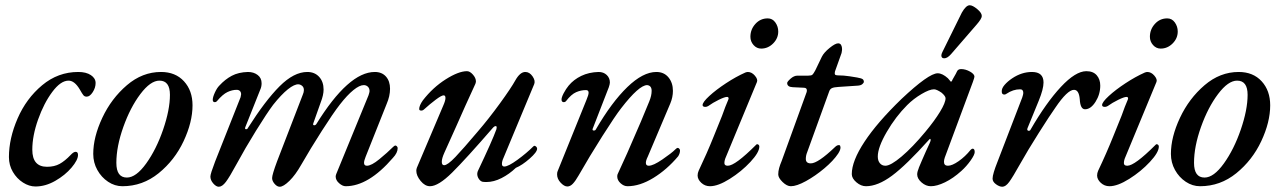

<svg xmlns="http://www.w3.org/2000/svg" viewBox="-20 -695 4872 731"><path d="M14 -97Q14 -168 47 -244Q80 -320 140.5 -370.5Q201 -421 278 -421Q308 -421 326 -409Q344 -397 344 -379Q344 -361 333 -344Q322 -327 310 -327Q302 -327 297.5 -332.5Q293 -338 284 -354Q264 -388 241 -388Q211 -388 179 -345Q147 -302 125 -240Q103 -178 103 -125Q103 -60 159 -60Q187 -60 207 -71Q227 -82 249 -105Q260 -117 268 -117Q277 -117 277 -105Q277 -86 252.5 -57Q228 -28 190.5 -6.5Q153 15 115 15Q91 15 67.5 0Q44 -15 29 -40.5Q14 -66 14 -97Z M335 -109Q335 -173 369.5 -246.5Q404 -320 463 -370.5Q522 -421 593 -421Q648 -421 680.5 -385.5Q713 -350 713 -294Q713 -230 679 -157.5Q645 -85 584 -35.5Q523 14 446 14Q417 14 391.5 -3Q366 -20 350.5 -48Q335 -76 335 -109ZM627 -334Q627 -388 587 -388Q553 -388 514.5 -337Q476 -286 449.5 -211.5Q423 -137 423 -75Q423 -19 463 -19Q498 -19 536.5 -72.5Q575 -126 601 -201.5Q627 -277 627 -334Z M781 -23Q781 -33 799 -80L896 -325Q898 -333 898 -336Q898 -344 893.5 -348.5Q889 -353 881 -353Q864 -353 846 -344.5Q828 -336 806 -310Q803 -306 798 -306Q790 -306 790 -315Q790 -325 798 -342.5Q806 -360 815 -369Q837 -393 862.5 -406.5Q888 -420 924 -421Q946 -421 961 -409.5Q976 -398 976 -378Q976 -365 971 -354L914 -211L913 -207Q913 -203 917 -203Q922 -203 924 -208Q990 -312 1044.5 -366.5Q1099 -421 1150 -421Q1178 -421 1195 -402.5Q1212 -384 1212 -354Q1212 -333 1201 -305L1173 -226L1172 -222Q1172 -218 1177 -218Q1181 -218 1184 -222Q1307 -421 1407 -421Q1434 -421 1449.5 -403.5Q1465 -386 1465 -357Q1465 -329 1452 -299L1372 -98Q1366 -83 1366 -75Q1366 -64 1377 -64Q1394 -64 1424.5 -89Q1455 -114 1476 -135Q1482 -141 1485 -141Q1488 -141 1491 -138Q1494 -135 1494 -131Q1494 -113 1476 -94Q1383 14 1296 14Q1284 14 1271 2.5Q1258 -9 1258 -23Q1258 -26 1260 -32L1383 -332Q1387 -344 1387 -348Q1387 -359 1380.5 -365Q1374 -371 1365 -371Q1349 -371 1325.5 -352Q1302 -333 1274 -297Q1249 -265 1205.5 -197Q1162 -129 1127 -68Q1105 -29 1082 -6.5Q1059 16 1045 16Q1035 16 1025.5 5Q1016 -6 1016 -17Q1016 -30 1035 -81L1133 -335Q1137 -344 1137 -352Q1137 -362 1131 -367.5Q1125 -373 1117 -374Q1101 -375 1076 -355Q1051 -335 1020 -296Q996 -264 954.5 -197Q913 -130 880 -69Q854 -21 840 -2.5Q826 16 813 16Q803 16 792 3.5Q781 -9 781 -23Z M1565 -45Q1565 -50 1567 -56L1668 -294Q1676 -312 1676 -322Q1676 -332 1669 -332Q1661 -332 1639 -315.5Q1617 -299 1595 -279Q1590 -274 1584 -274Q1576 -274 1576 -280Q1576 -293 1590 -313Q1628 -362 1677 -393Q1726 -424 1758 -424Q1769 -424 1780.5 -411Q1792 -398 1792 -385Q1792 -382 1790 -376Q1748 -285 1717 -214L1672 -114Q1662 -92 1662 -79Q1662 -66 1671 -66Q1684 -66 1714 -97.5Q1744 -129 1798 -193Q1841 -243 1883.5 -301.5Q1926 -360 1942 -389Q1960 -421 1980 -421Q1996 -421 2007.5 -404.5Q2019 -388 2014 -375L1897 -94Q1891 -81 1891 -71Q1891 -61 1900 -61Q1915 -61 1950 -86.5Q1985 -112 2011 -138Q2013 -140 2014 -140Q2018 -140 2021.5 -136.5Q2025 -133 2025 -129Q2025 -116 1996.5 -91Q1968 -66 1944 -56Q1919 -32 1889.5 -17Q1860 -2 1832 -2Q1822 -2 1817 -3Q1809 -5 1803 -14Q1797 -23 1797 -33Q1797 -37 1799 -43Q1855 -161 1870 -203Q1871 -206 1871 -210Q1871 -215 1867 -215Q1863 -215 1858 -210Q1754 -90 1701.5 -38Q1649 14 1617 14Q1598 14 1581.5 -6Q1565 -26 1565 -45Z M2101 -31Q2101 -39 2103 -43L2213 -315Q2221 -334 2221 -342Q2221 -352 2211 -352Q2192 -352 2173.5 -344Q2155 -336 2135 -310Q2132 -306 2127 -306Q2119 -306 2118 -314Q2117 -323 2126 -340Q2135 -357 2145 -369Q2164 -392 2193 -406Q2222 -420 2259 -421Q2278 -421 2290 -409.5Q2302 -398 2302 -381Q2302 -375 2298 -363L2237 -206Q2236 -205 2236 -202Q2236 -198 2241 -198Q2247 -198 2249 -203Q2309 -306 2368.5 -363.5Q2428 -421 2479 -421Q2508 -421 2525 -400.5Q2542 -380 2542 -349Q2542 -325 2532 -301L2446 -98Q2439 -84 2439 -75Q2439 -64 2450 -64Q2467 -64 2502 -88Q2537 -112 2551 -126Q2557 -132 2560 -132Q2563 -132 2566 -129Q2569 -126 2569 -122Q2569 -111 2562 -100Q2519 -49 2467.5 -17.5Q2416 14 2369 14Q2355 14 2342.5 2.5Q2330 -9 2330 -23Q2330 -30 2332 -33L2368 -112Q2430 -253 2452 -309Q2461 -331 2461 -349Q2461 -369 2444 -371Q2413 -371 2345 -283Q2323 -255 2273.5 -177Q2224 -99 2183 -27Q2171 -6 2161 4.5Q2151 15 2140 15Q2128 15 2114.5 0.5Q2101 -14 2101 -31Z M2636 -27Q2636 -36 2640 -45Q2671 -110 2697.5 -176Q2724 -242 2729 -254Q2742 -291 2753 -316L2754 -320Q2754 -326 2748 -326Q2739 -326 2716.5 -315Q2694 -304 2676 -291Q2670 -288 2666 -288Q2655 -288 2655 -295Q2655 -306 2680.5 -329.5Q2706 -353 2744 -378Q2782 -403 2818 -419Q2824 -421 2827 -421Q2842 -421 2854 -407Q2866 -393 2862 -383L2744 -98Q2738 -85 2738 -74Q2738 -64 2751 -64Q2779 -64 2858 -143Q2861 -146 2862 -146Q2866 -146 2868.5 -143.5Q2871 -141 2871 -137Q2871 -115 2837 -78.5Q2803 -42 2758.5 -14Q2714 14 2683 14Q2664 14 2650 1Q2636 -12 2636 -27ZM2837 -555Q2837 -583 2856 -604Q2875 -625 2903 -625Q2921 -625 2932 -609.5Q2943 -594 2943 -575Q2943 -549 2923.5 -529.5Q2904 -510 2878 -510Q2861 -510 2849 -523.5Q2837 -537 2837 -555Z M2943 -31Q2943 -43 2946.5 -55.5Q2950 -68 2956 -82L3051 -344Q3052 -347 3052 -351Q3052 -361 3040 -361L2998 -363Q2977 -364 2977 -379Q2977 -384 2990 -395.5Q3003 -407 3016 -407H3057Q3069 -407 3073 -410.5Q3077 -414 3084 -427L3109 -479Q3117 -495 3138.5 -512.5Q3160 -530 3171 -530Q3179 -530 3182.5 -523.5Q3186 -517 3186 -508Q3186 -503 3184 -493L3159 -423Q3158 -420 3158 -416Q3158 -411 3161.5 -409.5Q3165 -408 3172 -408Q3192 -408 3215 -404.5Q3238 -401 3243 -400Q3260 -397 3264.5 -393.5Q3269 -390 3269 -383Q3269 -380 3263.5 -375Q3258 -370 3247 -369Q3195 -365 3172 -364Q3155 -363 3147.5 -359.5Q3140 -356 3137 -347L3053 -115Q3048 -103 3048 -90Q3048 -73 3067 -73Q3094 -73 3159 -135Q3166 -142 3172.5 -142.5Q3179 -143 3179 -138Q3180 -137 3180 -133Q3180 -124 3171 -110Q3153 -83 3118.5 -54Q3084 -25 3048.5 -5.5Q3013 14 2991 14Q2976 14 2959.5 -2Q2943 -18 2943 -31Z M3223 -32Q3223 -82 3271.5 -155.5Q3320 -229 3412 -318Q3516 -416 3550 -416Q3568 -416 3589 -397L3600 -384Q3604 -384 3606 -391Q3624 -422 3623 -422Q3627 -432 3639 -432Q3656 -432 3673 -422.5Q3690 -413 3690 -403Q3690 -400 3684 -383L3577 -95Q3574 -86 3574 -79Q3574 -64 3589 -64Q3605 -64 3630 -81.5Q3655 -99 3675 -124Q3680 -129 3683 -129Q3691 -129 3691 -116Q3691 -106 3675.5 -84Q3660 -62 3640 -44Q3609 -16 3578 -1Q3547 14 3524 14Q3505 14 3488.5 -0.5Q3472 -15 3472 -31Q3472 -41 3478 -54Q3474 -47 3489.5 -83Q3505 -119 3520 -151Q3524 -159 3523 -164Q3522 -169 3517 -163Q3430 -66 3376 -26Q3322 14 3277 14Q3258 14 3240.5 -1Q3223 -16 3223 -32ZM3503 -193Q3538 -235 3559 -269.5Q3580 -304 3580 -321Q3580 -329 3565 -342Q3546 -355 3536 -355Q3519 -355 3488.5 -337Q3458 -319 3434 -295Q3390 -251 3356 -192.5Q3322 -134 3322 -99Q3322 -83 3330 -73.5Q3338 -64 3351 -64Q3371 -64 3412.5 -99Q3454 -134 3503 -193ZM3564 -484Q3564 -489 3568 -497L3642 -647Q3658 -675 3672 -675Q3683 -675 3700.5 -660.5Q3718 -646 3718 -634Q3718 -624 3698 -601L3601 -489Q3587 -473 3575 -473Q3564 -473 3564 -484Z M3759 -15Q3759 -24 3764 -40.5Q3769 -57 3777 -77L3872 -324Q3876 -336 3876 -341Q3876 -355 3864 -355Q3837 -355 3812 -338Q3808 -335 3804 -335Q3794 -335 3794 -346Q3793 -358 3804.5 -371.5Q3816 -385 3834 -397Q3870 -421 3909 -421Q3953 -421 3953 -381Q3953 -356 3935 -312L3892 -207L3891 -203Q3891 -197 3897 -197Q3902 -197 3904 -202Q3963 -304 4019 -364Q4075 -424 4116 -424Q4142 -424 4155.5 -408.5Q4169 -393 4169 -369Q4169 -336 4151 -307.5Q4133 -279 4111 -279Q4093 -279 4091 -317Q4088 -353 4069 -353Q4044 -353 3998 -285Q3978 -257 3935 -189Q3892 -121 3864 -71Q3836 -21 3822.5 -2.5Q3809 16 3796 16Q3785 16 3772 6.5Q3759 -3 3759 -15Z M4157 -27Q4157 -36 4161 -45Q4192 -110 4218.5 -176Q4245 -242 4250 -254Q4263 -291 4274 -316L4275 -320Q4275 -326 4269 -326Q4260 -326 4237.5 -315Q4215 -304 4197 -291Q4191 -288 4187 -288Q4176 -288 4176 -295Q4176 -306 4201.5 -329.5Q4227 -353 4265 -378Q4303 -403 4339 -419Q4345 -421 4348 -421Q4363 -421 4375 -407Q4387 -393 4383 -383L4265 -98Q4259 -85 4259 -74Q4259 -64 4272 -64Q4300 -64 4379 -143Q4382 -146 4383 -146Q4387 -146 4389.5 -143.5Q4392 -141 4392 -137Q4392 -115 4358 -78.5Q4324 -42 4279.5 -14Q4235 14 4204 14Q4185 14 4171 1Q4157 -12 4157 -27ZM4358 -555Q4358 -583 4377 -604Q4396 -625 4424 -625Q4442 -625 4453 -609.5Q4464 -594 4464 -575Q4464 -549 4444.5 -529.5Q4425 -510 4399 -510Q4382 -510 4370 -523.5Q4358 -537 4358 -555Z M4438 -109Q4438 -173 4472.5 -246.5Q4507 -320 4566 -370.5Q4625 -421 4696 -421Q4751 -421 4783.5 -385.5Q4816 -350 4816 -294Q4816 -230 4782 -157.5Q4748 -85 4687 -35.5Q4626 14 4549 14Q4520 14 4494.5 -3Q4469 -20 4453.5 -48Q4438 -76 4438 -109ZM4730 -334Q4730 -388 4690 -388Q4656 -388 4617.5 -337Q4579 -286 4552.5 -211.5Q4526 -137 4526 -75Q4526 -19 4566 -19Q4601 -19 4639.5 -72.5Q4678 -126 4704 -201.5Q4730 -277 4730 -334Z"/></svg>

Font: EB Garamond Medium
Style: Italic
Weight: 500
Italic angle: -17.2°
Designer: Georg Duffner and Octavio Pardo
Foundry: Georg Duffner
Version: Version 1.000